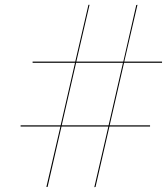

<svg xmlns="http://www.w3.org/2000/svg" viewBox="-20 -775 696 801"><path d="M66 -252H233L293 -513H116V-518H294L349 -755H353.5L298.5 -518H494.5L548.5 -754L553.5 -755L498.5 -518H656V-513H497.5L437.5 -252H606V-247H436.5L378.5 5L373.5 6L432 -247H236.5L178.5 5H173.5L232 -247H66ZM237.5 -252H433L493 -513H297.5Z"/></svg>

Font: Bodoni* 36pt
Style: Bold Italic
Weight: 700
Italic angle: -13°
Version: Version 2.3